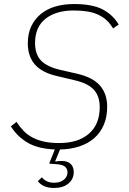

<svg xmlns="http://www.w3.org/2000/svg" viewBox="-20 -730 640 953"><path d="M249 203Q218 203 197.5 193Q177 183 168 169L188 150Q197 162 212 169.5Q227 177 249 177Q278 177 296.5 162.5Q315 148 315 125Q315 109 303.5 98Q292 87 260 85L224 82L252 12Q166 8 115 -23Q64 -54 34 -103L62 -125Q78 -100 97 -80.5Q116 -61 141.5 -47.5Q167 -34 199.5 -27Q232 -20 274 -20Q368 -20 421.5 -66.5Q475 -113 475 -198Q475 -253 445.5 -285Q416 -317 349 -332L265 -352Q189 -369 153.5 -409.5Q118 -450 118 -515Q118 -563 135 -599Q152 -635 182 -660Q212 -685 254 -697.5Q296 -710 347 -710Q440 -710 491 -682.5Q542 -655 569 -608L541 -589Q527 -613 509 -629.5Q491 -646 467.5 -657Q444 -668 414 -673Q384 -678 346 -678Q258 -678 206 -637Q154 -596 154 -516Q154 -460 184 -429Q214 -398 280 -383L363 -364Q441 -346 476.5 -305Q512 -264 512 -200Q512 -150 495.5 -111Q479 -72 448.5 -45Q418 -18 374.5 -3.5Q331 11 278 12L254 70L256 72Q264 70 272.5 69.5Q281 69 287 69Q315 69 330.5 83.5Q346 98 346 124Q346 159 319.5 181Q293 203 249 203Z"/></svg>

Font: IBM Plex Mono ExtraLight
Style: Italic
Weight: 200
Italic angle: -9°
Monospace: yes
Designer: Mike Abbink, Paul van der Laan, Pieter van Rosmalen
Foundry: Bold Monday
Version: Version 2.3